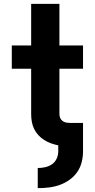

<svg xmlns="http://www.w3.org/2000/svg" viewBox="-20 -755 490 992"><path d="M175 217V113H176Q196 113 215 108.5Q234 104 249.5 93Q265 82 273 64Q281 46 281 27V-4Q262 -8 243.5 -14.5Q225 -21 208.5 -31.5Q192 -42 178.5 -56.5Q165 -71 156.5 -88.5Q148 -106 144.5 -125.5Q141 -145 141 -165V-400H41V-520H141V-735H287V-520H409V-400H287V-165Q287 -155 291 -145.5Q295 -136 303 -130Q311 -124 321 -122Q331 -120 341 -120H409V27Q409 55 402 83Q395 111 378.5 134.5Q362 158 338.5 174.5Q315 191 288.5 200.5Q262 210 233.5 213.5Q205 217 176 217Z"/></svg>

Font: Iosevka Etoile Heavy
Style: Regular
Weight: 900
Designer: Belleve Invis
Foundry: Belleve Invis
Version: Version 22.1.2; ttfautohint (v1.8.4)